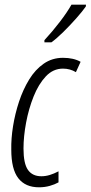

<svg xmlns="http://www.w3.org/2000/svg" viewBox="-20 -787 386 817"><path d="M146 10Q88 10 58 -28.5Q28 -67 28 -150Q27 -197 35.5 -250Q44 -303 61 -354.5Q78 -406 104 -448.5Q130 -491 166 -516Q202 -541 248 -541Q293 -541 323 -524L303 -480Q278 -495 248 -495Q206 -495 175 -462Q144 -429 123 -376.5Q102 -324 91 -265Q80 -206 80 -155Q80 -91 99 -64Q118 -37 156 -37Q174 -37 192 -42.5Q210 -48 229 -58V-11Q213 -2 191.5 4Q170 10 146 10ZM169 -616Q204 -654 235 -694.5Q266 -735 284 -767H346L345 -759Q331 -739 304.5 -709Q278 -679 249.5 -651Q221 -623 199 -607H169Z"/></svg>

Font: Noto Sans ExtraCondensed Light
Style: Italic
Weight: 300
Width: 2
Italic angle: -12°
Designer: Monotype Design Team
Foundry: Monotype Imaging Inc.
Version: Version 2.013; ttfautohint (v1.8.4.7-5d5b)